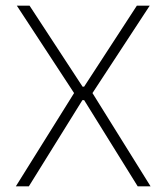

<svg xmlns="http://www.w3.org/2000/svg" viewBox="-20 -659 588 679"><path d="M36 0 245.5 -335.5V-324.5L39.5 -639H84.5L272 -352.5H277.5L464 -639H509.5L303.5 -324.5V-335.5L512.5 0H467L277.5 -305H271.5L82 0Z"/></svg>

Font: Anek Gurmukhi Medium ExtraLight
Style: Regular
Weight: 250
Version: Version 1.003